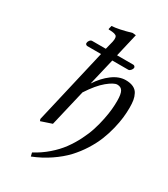

<svg xmlns="http://www.w3.org/2000/svg" viewBox="-220 -796 970 1111"><g transform="rotate(30 264.5 -241.0)"><path d="M137.2 -501Q125 -503.9 125 -514.2Q125 -522 131.1 -530.8Q137.2 -539.6 146 -541H238.8L248 -578.1Q259.8 -618.2 252.2 -632.1Q244.6 -646 200.2 -646Q195.8 -646 195.8 -648.9L201.2 -671.9Q245.6 -674.3 328.1 -698.2L350.1 -695.8L314 -541H422.9Q428.7 -540.5 432.4 -536.4Q436 -532.2 436 -527.8Q436 -520.5 429 -511.5Q421.9 -502.4 413.1 -501H305.2L263.2 -323.2Q297.4 -376 341.6 -408.9Q385.7 -441.9 430.2 -441.9Q460.9 -441.9 481.4 -432.1Q502 -422.4 512 -403.3Q522 -384.3 525.4 -363.5Q528.8 -342.8 528.8 -314Q528.8 -282.2 524.9 -247.8Q521 -213.4 510.5 -170.2Q500 -127 483.4 -85.4Q466.8 -43.9 439 0.5Q411.1 44.9 375.5 83Q339.8 121.1 288.1 156.2Q236.3 191.4 174.8 215.8L168.9 191.9Q218.3 166 259.5 130.1Q300.8 94.2 328.6 56.4Q356.4 18.6 378.4 -24.9Q400.4 -68.4 412.8 -107.4Q425.3 -146.5 433.3 -186.5Q441.4 -226.6 444.1 -256.1Q446.8 -285.6 446.8 -312Q446.8 -357.9 436 -376.5Q425.3 -395 400.9 -395Q378.4 -395 336.4 -360.6Q294.4 -326.2 248 -254.9L190.9 -12.2L118.2 12.2L113.8 0L230 -501Z"/></g></svg>

Font: Common Serif SemiBold
Style: Italic
Weight: 600
Italic angle: -12°
Designer: Philipp H. Poll, Khaled Hosny
Foundry: Stefan Peev, Context Ltd.
Version: Version 1.026